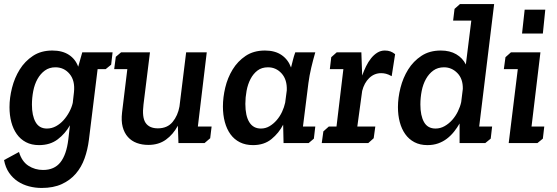

<svg xmlns="http://www.w3.org/2000/svg" viewBox="-26 -708 2754 950"><path d="M381 -449H531L524 -388L497 -366H457L414 -17Q408 32 392.5 75.5Q377 119 349 151.5Q321 184 279.5 203Q238 222 180 222Q148 222 117.5 214Q87 206 62 189.5Q37 173 19 147Q1 121 -6 84L68 44Q82 91 114.5 112Q147 133 187 133Q243 133 273 95Q303 57 312 -18L320 -88Q297 -47 259.5 -18.5Q222 10 167 10Q130 10 102.5 -4.5Q75 -19 57 -44.5Q39 -70 30 -104Q21 -138 21 -178Q21 -224 33.5 -273.5Q46 -323 71.5 -364Q97 -405 137 -431.5Q177 -458 233 -458Q282 -458 314.5 -437Q347 -416 361 -378ZM248 -375Q218 -375 196 -359Q174 -343 159.5 -317Q145 -291 138.5 -257.5Q132 -224 132 -190Q132 -136 150 -104Q168 -72 206 -72Q230 -72 251 -83.5Q272 -95 288.5 -113.5Q305 -132 317 -154.5Q329 -177 334 -199L340 -252Q346 -309 318.5 -342Q291 -375 248 -375Z M1021 -82 1014 -24 986 0H857L854 -86Q831 -43 795 -17Q759 9 708 9Q677 9 651 -0.5Q625 -10 607 -30Q589 -50 581 -80Q573 -110 578 -152L604 -366H539L547 -427L573 -449H716L684 -191Q676 -127 694.5 -100Q713 -73 755 -73Q802 -73 828 -104.5Q854 -136 862 -181L895 -449H997L953 -82Z M1534 -449Q1523 -411 1514 -373Q1505 -335 1500 -297L1473 -82H1534L1527 -22L1501 0H1377L1375 -91Q1354 -50 1317.5 -20Q1281 10 1226 10Q1189 10 1161 -4Q1133 -18 1114.5 -43.5Q1096 -69 1086.5 -104Q1077 -139 1077 -181Q1077 -226 1088.5 -274.5Q1100 -323 1125 -364Q1150 -405 1189.5 -431.5Q1229 -458 1285 -458Q1335 -458 1367.5 -435.5Q1400 -413 1414 -374Q1419 -393 1423.5 -411.5Q1428 -430 1435 -449ZM1300 -375Q1269 -375 1248 -359Q1227 -343 1213.5 -317Q1200 -291 1194 -258.5Q1188 -226 1188 -194Q1188 -135 1207.5 -103.5Q1227 -72 1265 -72Q1288 -72 1307.5 -83.5Q1327 -95 1343 -113.5Q1359 -132 1369.5 -154.5Q1380 -177 1385 -200L1393 -261Q1395 -314 1367.5 -344.5Q1340 -375 1300 -375Z M1640 -449H1762L1766 -334Q1774 -357 1785 -379.5Q1796 -402 1810 -419.5Q1824 -437 1841 -447.5Q1858 -458 1878 -458Q1894 -458 1906 -453.5Q1918 -449 1929 -440L1912 -331Q1896 -340 1884 -343Q1872 -346 1860 -346Q1826 -346 1801 -322Q1776 -298 1766 -258L1742 -82H1831L1823 -24L1796 0H1566L1574 -58L1601 -82H1639L1673 -366H1606L1613 -425Z M2223 -664 2250 -688H2419L2345 -82H2409L2402 -22L2375 0H2248V-97Q2236 -76 2220.5 -56.5Q2205 -37 2185.5 -22Q2166 -7 2142 1.5Q2118 10 2089 10Q2052 10 2024.5 -4.5Q1997 -19 1979 -44.5Q1961 -70 1952 -104Q1943 -138 1943 -178Q1943 -224 1955.5 -273.5Q1968 -323 1993.5 -364Q2019 -405 2059 -431.5Q2099 -458 2155 -458Q2200 -458 2231.5 -439.5Q2263 -421 2279 -389L2306 -606H2216ZM2171 -375Q2140 -375 2118 -359Q2096 -343 2081.5 -317Q2067 -291 2060.5 -258Q2054 -225 2054 -191Q2054 -136 2072 -104Q2090 -72 2129 -72Q2153 -72 2174 -84Q2195 -96 2211.5 -114.5Q2228 -133 2239.5 -156.5Q2251 -180 2256 -203L2264 -268Q2265 -318 2237 -346.5Q2209 -375 2171 -375Z M2475 -425 2502 -449H2648L2604 -82H2667L2660 -22L2633 0H2491L2536 -366H2467ZM2570 -660H2672L2660 -542H2557Z"/></svg>

Font: Zilla Slab SemiBold
Style: Regular
Weight: 600
Designer: Typotheque.com
Foundry: Typotheque type foundry
Version: Version 1.0; 2017